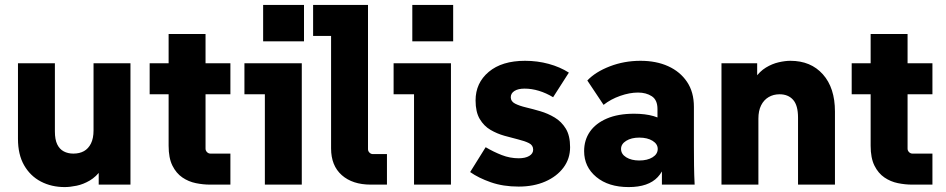

<svg xmlns="http://www.w3.org/2000/svg" viewBox="-20 -750 3844 780"><path d="M243 10Q189 10 146 -12.5Q103 -35 78 -78.5Q53 -122 53 -186V-493H203V-216Q203 -183 212.5 -163.5Q222 -144 239 -135Q256 -126 278 -126Q303 -126 321 -136Q339 -146 349.5 -167Q360 -188 360 -220V-493H510V0H381V-138H423Q413 -91 392 -61.5Q371 -32 344.5 -16.5Q318 -1 291 4.5Q264 10 243 10Z M833 0Q805 0 775.5 -6Q746 -12 721 -29Q696 -46 680.5 -77Q665 -108 665 -158V-612H815V-146Q815 -138 821 -132Q827 -126 835 -126H916V0ZM588 -367V-493H916V-367Z M1056 0V-434L1123 -367H973V-493H1206V0ZM1049 -582V-730H1215V-582Z M1486 0Q1412 0 1368.5 -38.5Q1325 -77 1325 -147V-671L1392 -604H1252V-730H1475V-144Q1475 -136 1481 -130Q1487 -124 1495 -124H1552V0Z M1662 0V-434L1729 -367H1579V-493H1812V0ZM1655 -582V-730H1821V-582Z M2087 8Q2024 8 1974 -9.5Q1924 -27 1890 -51L1953 -152Q1985 -133 2018.5 -120Q2052 -107 2087 -107Q2114 -107 2130 -116.5Q2146 -126 2146 -142Q2146 -160 2129 -168.5Q2112 -177 2085.5 -183.5Q2059 -190 2029 -198.5Q1999 -207 1972.5 -222.5Q1946 -238 1929 -266.5Q1912 -295 1912 -342Q1912 -413 1965.5 -458Q2019 -503 2113 -503Q2163 -503 2209 -490.5Q2255 -478 2291 -455L2227 -355Q2199 -372 2169.5 -381Q2140 -390 2111 -390Q2085 -390 2070 -380.5Q2055 -371 2055 -355Q2055 -338 2072.5 -329Q2090 -320 2117.5 -313.5Q2145 -307 2175.5 -298Q2206 -289 2233.5 -272.5Q2261 -256 2278.5 -227.5Q2296 -199 2296 -152Q2296 -105 2269 -69Q2242 -33 2195 -12.5Q2148 8 2087 8Z M2669 0V-145L2651 -202V-307Q2651 -344 2628 -359Q2605 -374 2572 -374Q2538 -374 2499.5 -360.5Q2461 -347 2432 -324L2366 -423Q2399 -458 2457.5 -480.5Q2516 -503 2582 -503Q2646 -503 2694.5 -481Q2743 -459 2771 -417.5Q2799 -376 2799 -316V-155Q2799 -116 2799.5 -77.5Q2800 -39 2802 0ZM2534 10Q2452 10 2402.5 -31Q2353 -72 2353 -136Q2353 -181 2376.5 -215Q2400 -249 2445.5 -268.5Q2491 -288 2556 -288Q2647 -288 2690.5 -249Q2734 -210 2734 -145H2690Q2690 -71 2652 -30.5Q2614 10 2534 10ZM2577 -98Q2610 -98 2631 -111Q2652 -124 2652 -145Q2652 -165 2631 -178Q2610 -191 2577 -191Q2545 -191 2524 -178Q2503 -165 2503 -145Q2503 -124 2524 -111Q2545 -98 2577 -98Z M2911 0V-493H3056V-355H3016Q3026 -402 3046 -431Q3066 -460 3091.5 -475.5Q3117 -491 3143.5 -497Q3170 -503 3191 -503Q3274 -503 3323 -448Q3372 -393 3372 -297V0H3222V-272Q3222 -322 3202 -344.5Q3182 -367 3147 -367Q3122 -367 3102.5 -355.5Q3083 -344 3072 -322Q3061 -300 3061 -268V0Z M3685 0Q3657 0 3627.5 -6Q3598 -12 3573 -29Q3548 -46 3532.5 -77Q3517 -108 3517 -158V-612H3667V-146Q3667 -138 3673 -132Q3679 -126 3687 -126H3768V0ZM3440 -367V-493H3768V-367Z"/></svg>

Font: SUSE Thin ExtraBold
Style: Regular
Weight: 800
Version: Version 1.000